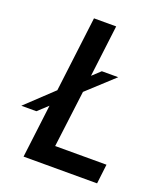

<svg xmlns="http://www.w3.org/2000/svg" viewBox="-163 -842 798 935"><g transform="rotate(20 236.0 -375.0)"><path d="M197 -101H463L451 0H70L104 -276L53 -229H-25L114 -360L162 -750H277L244 -482L286 -521H371L234 -395Z"/></g></svg>

Font: Orkney Medium
Style: MediumItalic
Weight: 500
Designer: Samuel Oakes and Alfredo Marco Pradil
Foundry: Alfredo Marco Pradil
Version: 1.0; ttfautohint (v1.5)